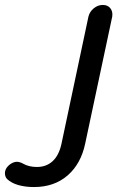

<svg xmlns="http://www.w3.org/2000/svg" viewBox="-157 -555 474 775"><path d="M-20 200Q-55 200 -83 192Q-111 184 -128 168Q-136 160 -137 147Q-138 134 -130 122Q-122 111 -110.5 104.5Q-99 98 -88 98Q-81 98 -71 102L-69 103Q-65 105 -65 105Q-41 119 -8 119Q30 119 55.5 95.5Q81 72 91 26L200 -488Q205 -508 221.5 -521.5Q238 -535 258 -535Q278 -535 288.5 -521.5Q299 -508 296 -488L187 24Q170 106 116 153Q62 200 -20 200Z"/></svg>

Font: Sepalumica Med
Style: Italic
Weight: 500
Italic angle: -12°
Designer: Julieta Ulanovsky
Foundry: Julieta Ulanovsky
Version: Version 7.200